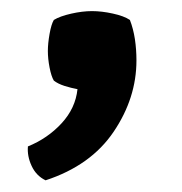

<svg xmlns="http://www.w3.org/2000/svg" viewBox="-20 -148 319 337"><path d="M208 -113Q214 -97.5 216.8 -79.2Q219.5 -61 219.5 -42Q219.5 24 179.5 83.2Q139.5 142.5 60 168.5Q43.5 160.5 35.5 143.2Q27.5 126 29 109Q63.5 95 88 68.5Q112.5 42 116 8.5Q105 6.5 93.2 2.8Q81.5 -1 74.5 -6.5Q70 -14 67 -29.5Q64 -45 64 -58.5Q64 -71.5 67 -88.5Q70 -105.5 74.5 -113Q85 -119.5 104.8 -124Q124.5 -128.5 141.5 -128.5Q158.5 -128.5 178 -124.2Q197.5 -120 208 -113Z"/></svg>

Font: Signika Negative SC SemiBold
Style: Regular
Weight: 600
Designer: Anna Giedryś
Foundry: Anna Giedryś
Version: Version 2.000; ttfautohint (v1.8.3) -l 8 -r 50 -G 200 -x 9 -